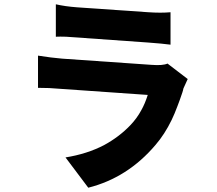

<svg xmlns="http://www.w3.org/2000/svg" viewBox="-20 -815 1009 894"><path d="M774 -607Q737 -612 669 -617L288 -644Q258 -645 240 -644V-795Q284 -785 338 -781L671 -758Q729 -754 774 -758ZM391 59 285 -82Q385 -98 464 -139Q534 -177 586 -231Q617 -263 638 -302Q655 -332 668 -373L209 -405Q179 -406 157 -406V-556Q220 -546 269 -542L686 -513Q738 -509 760 -519L854 -447L834 -403Q834 -400 832 -394L829 -384Q817 -348 806 -320Q793 -285 779 -256Q747 -190 704 -140Q574 13 391 59Z"/></svg>

Font: Xiangcui Wave Sans Xiangcui Wave Sans
Style: Regular
Weight: 800
Width: 3
Version: Version 0.920;March 28, 2024;FontCreator 14.0.0.2814 64-bit